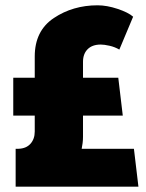

<svg xmlns="http://www.w3.org/2000/svg" viewBox="-20 -704 552 724"><path d="M443 -268H293V-188Q293 -176 291.5 -164.5Q290 -153 288 -143H485L502 0H39V-143H50Q79 -144 95 -162Q111 -180 111 -208V-268H30V-411H111V-491Q111 -588 183 -636Q255 -684 348 -684Q383 -684 423.5 -670.5Q464 -657 482 -641L430 -517Q413 -527 393 -531.5Q373 -536 360 -536Q328 -536 310.5 -518.5Q293 -501 293 -471V-411H426Z"/></svg>

Font: Palanquin Dark
Style: Bold
Weight: 700
Designer: Pria Ravichandran
Version: Version 1.000